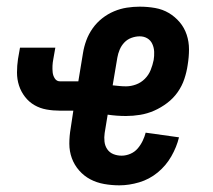

<svg xmlns="http://www.w3.org/2000/svg" viewBox="-20 -548 640 576"><path d="M338 8Q315 8 292.5 4Q270 0 251 -10Q232 -20 217.5 -36.5Q203 -53 195.5 -73.5Q188 -94 188 -117Q188 -140 192 -163L200 -216H160Q139 -216 119.5 -219.5Q100 -223 83.5 -232.5Q67 -242 55 -257.5Q43 -273 37 -291.5Q31 -310 31 -330.5Q31 -351 34 -371L40 -405H146L140 -371Q138 -361 137.5 -351Q137 -341 138 -331Q139 -321 144.5 -312.5Q150 -304 160 -304H215L229 -389Q232 -408 239 -427Q246 -446 258 -463Q270 -480 286.5 -493Q303 -506 322 -514Q341 -522 360.5 -525Q380 -528 399 -528Q423 -528 445.5 -524Q468 -520 486.5 -509Q505 -498 519 -481.5Q533 -465 540 -444Q547 -423 547 -400Q547 -377 543 -353Q540 -332 533 -311Q526 -290 513 -271.5Q500 -253 481.5 -239Q463 -225 442.5 -216Q422 -207 400.5 -203.5Q379 -200 358 -200Q344 -200 330.5 -201Q317 -202 303 -204L294 -149Q292 -136 293.5 -123Q295 -110 302 -100Q309 -90 320.5 -85.5Q332 -81 345 -81Q358 -81 371 -86.5Q384 -92 393 -102.5Q402 -113 408 -125.5Q414 -138 417 -150L517 -136Q510 -107 494 -79Q478 -51 453 -30.5Q428 -10 397.5 -1Q367 8 338 8ZM358 -289Q373 -289 388 -294.5Q403 -300 414.5 -311.5Q426 -323 432 -338Q438 -353 441 -368Q443 -380 442.5 -392.5Q442 -405 437 -416Q432 -427 422 -433Q412 -439 399 -439Q387 -439 374.5 -434.5Q362 -430 353 -420.5Q344 -411 339 -399Q334 -387 332 -375L318 -292Q328 -291 338 -290Q348 -289 358 -289Z"/></svg>

Font: Iosevka HT Extended
Style: Bold Italic
Weight: 700
Width: 7
Italic angle: -9°
Monospace: yes
Designer: Belleve Invis
Foundry: Belleve Invis
Version: Version 32.3.0; ttfautohint (v1.8.4)